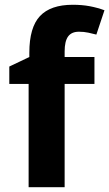

<svg xmlns="http://www.w3.org/2000/svg" viewBox="-20 -785 458 805"><path d="M376 -433H251V0H100V-433H19V-506L103 -546V-564Q103 -670 147.5 -717.5Q192 -765 285 -765Q324 -765 356 -759Q388 -753 418 -742L384 -640Q369 -644 350.5 -648Q332 -652 311 -652Q280 -652 265.5 -632Q251 -612 251 -569V-546H376Z"/></svg>

Font: Noto Sans Lao UI
Style: Regular
Weight: 400
Designer: Monotype Design Team
Foundry: Monotype Imaging Inc.
Version: Version 2.000